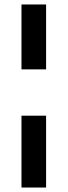

<svg xmlns="http://www.w3.org/2000/svg" viewBox="-20 -680 302 858"><path d="M76 158V-163H186V158ZM76 -370V-660H186V-370Z"/></svg>

Font: Bricolage Grotesque 17pt SemiBold
Style: Regular
Weight: 600
Version: Version 1.001;gftools[0.9.33.dev8+g029e19f]